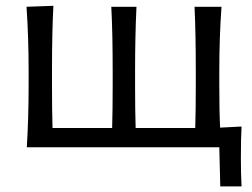

<svg xmlns="http://www.w3.org/2000/svg" viewBox="-20 -520 889 678"><path d="M833 -73.2Q830.6 -33.7 830.6 38.1Q830.6 96.2 833 138.2H757.8L754.4 0H74.7Q81.1 -106.4 81.1 -219.2V-269Q81.1 -386.2 73.7 -496.1L168.5 -499.5Q163.6 -406.2 163.6 -269V-219.2Q163.6 -129.9 165.5 -67.9H376Q377.9 -129.9 377.9 -219.2V-269Q377.9 -404.3 373 -496.1H461.9Q457 -391.6 457 -269V-219.2Q457 -129.9 459 -67.9H585H669.4Q671.4 -129.9 671.4 -219.2V-269Q671.4 -401.9 667 -496.1H762.2Q754.4 -389.6 754.4 -269V-219.2Q754.4 -124.5 757.3 -69.3Q785.2 -70.3 833 -73.2Z"/></svg>

Font: Commissioner Flair
Style: Regular
Weight: 400
Designer: Kostas Bartsokas
Foundry: Kostas Bartsokas
Version: Version 1.000